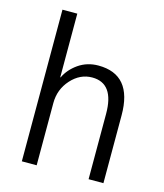

<svg xmlns="http://www.w3.org/2000/svg" viewBox="-113 -844 791 928"><g transform="rotate(15 282.5 -379.5)"><path d="M84 0Q84 -189.5 84 -758.8Q102.5 -758.8 158.2 -758.8Q158.2 -678.7 158.2 -440.4Q158.2 -440.4 160.2 -440.4Q179.7 -482.4 222.7 -512.7Q266.6 -543 322.3 -543Q492.2 -543 492.2 -339.8Q492.2 -226.6 492.2 0Q473.6 0 418 0Q418 -82 418 -327.1Q418 -479.5 308.6 -479.5Q248 -479.5 203.1 -429.7Q158.2 -379.9 158.2 -311.5Q158.2 -208 158.2 0Q139.6 0 84 0Z"/></g></svg>

Font: Gothic A1
Style: Regular
Weight: 400
Designer: HanYang I&C Co.,Ltd.
Version: Version 2.50